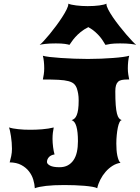

<svg xmlns="http://www.w3.org/2000/svg" viewBox="-20 -1001 748 1026"><path d="M31.7 -133.3Q36.1 -147.9 40 -167Q43.9 -186 43.9 -205.6Q43.9 -221.7 42.5 -239.3Q41 -256.8 38.6 -272.7Q36.1 -288.6 33.4 -301.3Q30.8 -314 27.8 -319.8Q36.6 -316.9 49.3 -314.7Q62 -312.5 77.1 -310.8Q92.3 -309.1 108.4 -308.3Q124.5 -307.6 140.1 -307.6Q154.8 -307.6 171.4 -308.1Q188 -308.6 204.8 -310.1Q221.7 -311.5 237.8 -314Q253.9 -316.4 267.1 -319.8Q264.2 -306.6 262.5 -291.7Q260.7 -276.9 260.7 -258.3Q260.7 -248.5 261.5 -237.3Q262.2 -226.1 263.7 -215.1Q265.1 -204.1 267.1 -193.8Q269 -183.6 271.5 -175.8Q251 -172.4 241 -160.9Q231 -149.4 231 -135.3Q231 -125 247.3 -116.2Q263.7 -107.4 297.9 -107.4Q323.7 -107.4 342.3 -117.4Q360.8 -127.4 373 -145.5Q385.3 -163.6 390.9 -189.2Q396.5 -214.8 396.5 -246.6Q396.5 -296.9 388.2 -325.4Q379.9 -354 362.8 -358.9Q371.6 -361.8 378.4 -367.9Q385.3 -374 390.1 -386Q395 -397.9 397.7 -417Q400.4 -436 400.4 -464.4Q400.4 -484.9 397.7 -500Q395 -515.1 391.1 -527.3Q385.7 -543 375.7 -552.5Q365.7 -562 345.7 -567.4Q325.7 -572.8 292.7 -574.5Q259.8 -576.2 209 -576.2Q211.4 -587.9 213.9 -603.3Q216.3 -618.7 216.3 -635.7Q216.3 -653.8 214.4 -672.4Q212.4 -690.9 209 -703.1Q220.2 -699.7 246.1 -696.5Q272 -693.4 305.4 -691.2Q338.9 -689 376.7 -687.5Q414.6 -686 449.7 -686Q485.4 -686 520 -687.5Q554.7 -689 584.2 -691.2Q613.8 -693.4 636.5 -696.5Q659.2 -699.7 670.4 -703.1Q667 -690.9 665 -672.4Q663.1 -653.8 663.1 -635.7Q663.1 -618.7 665.5 -603.3Q668 -587.9 670.4 -576.2H660.6Q643.1 -576.2 630.9 -573.7Q618.7 -571.3 611.1 -564.2Q603.5 -557.1 599.9 -544.9Q596.2 -532.7 596.2 -513.2Q596.2 -468.3 598.4 -439.7Q600.6 -411.1 605 -394Q609.4 -377 615.7 -369.4Q622.1 -361.8 630.9 -358.9Q624 -358.9 618.7 -347.9Q613.3 -336.9 609.6 -319.1Q606 -301.3 603.8 -278.8Q601.6 -256.3 601.6 -233.9Q601.6 -216.3 602.8 -200Q604 -183.6 606.9 -169.7Q609.9 -155.8 614 -145.5Q618.2 -135.3 624 -130.9Q602.1 -127.9 581.5 -115Q561 -102.1 544.4 -83Q527.8 -64 516.1 -41Q504.4 -18.1 499.5 4.9Q492.7 0.5 474.4 -2.7Q456.1 -5.9 431.4 -8.1Q406.7 -10.3 378.4 -11.2Q350.1 -12.2 323.7 -12.2Q266.1 -12.2 225.8 -7.6Q185.5 -2.9 166 4.9Q165 -17.1 157.7 -41.3Q150.4 -65.4 134.5 -85.7Q118.7 -106 93.5 -119.4Q68.4 -132.8 31.7 -133.3ZM191.9 -761.2Q199.2 -766.6 213.4 -781.7Q227.5 -796.9 244.6 -817.6Q261.7 -838.4 279.5 -862.3Q297.4 -886.2 312 -908.9Q326.7 -931.6 335.9 -950.2Q345.2 -968.8 345.2 -979.5V-981.4Q351.1 -978.5 362.3 -976.1Q373.5 -973.6 387.7 -971.9Q401.9 -970.2 417.5 -969.2Q433.1 -968.3 448.2 -968.3Q483.4 -968.3 510.3 -971.9Q537.1 -975.6 549.3 -981.4Q549.3 -980.5 549.1 -980.2Q548.8 -980 548.8 -979Q548.8 -968.3 558.6 -949.5Q568.4 -930.7 583.7 -908.2Q599.1 -885.7 617.9 -861.8Q636.7 -837.9 654.3 -817.4Q671.9 -796.9 686.5 -781.5Q701.2 -766.1 708 -761.2Q700.7 -763.7 678 -766.4Q655.3 -769 621.6 -769Q589.4 -769 571.3 -766.4Q553.2 -763.7 543.5 -761.2Q539.1 -767.6 532.5 -778.8Q525.9 -790 515.4 -803Q504.9 -815.9 489.5 -829.8Q474.1 -843.8 452.1 -856Q427.7 -843.8 410.9 -829.8Q394 -815.9 382.3 -802.7Q370.6 -789.6 363.3 -778.6Q356 -767.6 351.1 -761.2Q344.2 -763.7 326.9 -766.4Q309.6 -769 278.3 -769Q244.6 -769 221.9 -766.4Q199.2 -763.7 191.9 -761.2Z"/></svg>

Font: Arbutus
Style: Regular
Weight: 400
Designer: Karolina Lach
Foundry: Sorkin Type Co.
Version: Version 1.003